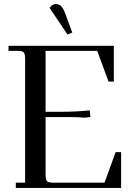

<svg xmlns="http://www.w3.org/2000/svg" viewBox="-20 -928 673 948"><path d="M22 -677V-702H542V-525H516L460 -677H205V-376H280Q353 -376 423 -383L426 -355V-350L398 -347Q368 -350 321 -350H205V-66Q205 -41 212 -33.5Q219 -26 244 -26H496L551 -177H578V0H58V-26H104V-637Q104 -662 97 -669.5Q90 -677 65 -677ZM225 -889Q238 -908 255 -908Q272 -908 282.5 -897Q293 -886 303 -859L337 -767L313 -758Z"/></svg>

Font: Dihjauti
Style: Bold
Weight: 700
Designer: T. Christopher White
Version: Version 3.0.0